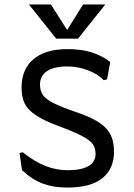

<svg xmlns="http://www.w3.org/2000/svg" viewBox="-20 -834 601 864"><path d="M79 -68 68 -145 82 -149Q136 -106 185 -87Q234 -68 284 -68Q347 -68 378.5 -87Q410 -106 410 -141Q410 -168 397.5 -185.5Q385 -203 350 -221.5Q315 -240 243 -267Q176 -292 140.5 -316Q105 -340 91 -368.5Q77 -397 77 -440Q77 -522 130.5 -567.5Q184 -613 284 -613Q344 -613 390.5 -599Q437 -585 476 -555L462 -477L447 -473Q422 -500 376.5 -517.5Q331 -535 283 -535Q223 -535 191.5 -514Q160 -493 160 -453Q160 -425 173 -406.5Q186 -388 220 -370.5Q254 -353 324 -329Q389 -307 425.5 -283Q462 -259 477.5 -228Q493 -197 493 -152Q493 -74 440.5 -32Q388 10 283 10Q220 10 172 -8Q124 -26 79 -68ZM454 -814 331 -660H233L110 -814H209L282 -699L354 -814Z"/></svg>

Font: Farro Light
Style: Regular
Weight: 300
Designer: Aceler Chua
Foundry: Grayscale Limited
Version: Version 1.101